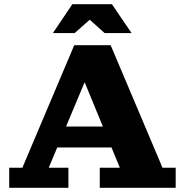

<svg xmlns="http://www.w3.org/2000/svg" viewBox="-20 -898 883 918"><path d="M24 0V-96H87L335 -682H509L757 -96H820V0H457V-96H553L355 -577H415L213 -96H307V0ZM229 -193V-293H546V-193ZM233 -740 326 -878H515L609 -740H480L371 -838H448L337 -740Z"/></svg>

Font: Montagu Slab 24pt
Style: Bold
Weight: 700
Designer: Florian Karsten
Foundry: Florian Karsten
Version: Version 1.000